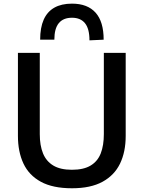

<svg xmlns="http://www.w3.org/2000/svg" viewBox="-20 -996 770 1028"><path d="M365.5 12Q262.5 12 198.8 -22.8Q135 -57.5 105.5 -120.5Q76 -183.5 76 -268.5Q76 -288.5 76 -321.5Q76 -354.5 76 -394.2Q76 -434 76 -474.5Q76 -542.5 76 -598Q76 -653.5 76 -713H193Q193 -653.5 193 -598Q193 -542.5 193 -474.5V-277.5Q193 -217.5 210.2 -175Q227.5 -132.5 265.2 -109.8Q303 -87 365 -87Q428 -87 465.5 -109.8Q503 -132.5 519.5 -175Q536 -217.5 536 -278V-474.5Q536 -542.5 536 -598Q536 -653.5 536 -713H653Q653 -653.5 653 -598Q653 -542.5 653 -474.5Q653 -434 653 -394Q653 -354 653 -320.8Q653 -287.5 653 -268Q653 -183 622.8 -120.2Q592.5 -57.5 529 -22.8Q465.5 12 365.5 12ZM459 -780Q459 -842 435.2 -871.5Q411.5 -901 365.5 -901Q318.5 -901 294.8 -872Q271 -843 271 -783.5H195Q195 -848 214 -890.8Q233 -933.5 271 -955Q309 -976.5 365.5 -976.5Q448.5 -976.5 491.8 -928.2Q535 -880 535 -783.5Z"/></svg>

Font: Commissioner Thin Medium
Style: Regular
Weight: 500
Version: Version 1.000